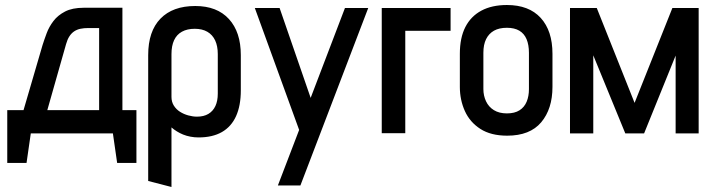

<svg xmlns="http://www.w3.org/2000/svg" viewBox="-20 -532 2850 767"><path d="M469 -92V-501H314Q269 -501 240 -486Q211 -471 193.5 -448Q176 -425 166.5 -399.5Q157 -374 150 -352L74 -92H9V119H86L103 1H431L448 119H525V-92ZM169 -92 244 -356Q249 -374 257 -386.5Q265 -399 276 -406.5Q287 -414 301 -417Q315 -420 333 -420H376V-92Z M942 -171V-312Q942 -404 894.5 -456Q847 -508 760 -508Q670 -508 621 -457.5Q572 -407 572 -312V191L665 215V-23Q674 -15 686 -7.5Q698 0 711.5 5.5Q725 11 741 14Q757 17 773 17Q829 17 866.5 -4.5Q904 -26 923 -68Q942 -110 942 -171ZM850 -316V-158Q850 -129 840.5 -108.5Q831 -88 812.5 -77Q794 -66 767 -66Q750 -66 732 -71Q714 -76 699 -85.5Q684 -95 674.5 -110Q665 -125 665 -145V-316Q665 -349 675.5 -371.5Q686 -394 707 -405.5Q728 -417 758 -417Q788 -417 808.5 -405Q829 -393 839.5 -370.5Q850 -348 850 -316Z M1090 209H1180L1451 -500H1358L1221 -141L1097 -500H998L1175 -13Z M1505 -500V0H1599V-409H1780V-500Z M2187 -185V-317Q2187 -409 2140 -460.5Q2093 -512 2005 -512Q1945 -512 1903 -489.5Q1861 -467 1839 -424Q1817 -381 1817 -317V-185Q1817 -133 1837 -88.5Q1857 -44 1899 -17Q1941 10 2006 10Q2097 10 2142 -43.5Q2187 -97 2187 -185ZM2093 -321V-176Q2093 -148 2084 -126Q2075 -104 2055.5 -91.5Q2036 -79 2005 -79Q1974 -79 1953 -92Q1932 -105 1921.5 -127.5Q1911 -150 1911 -176V-321Q1911 -354 1922 -376Q1933 -398 1953.5 -409.5Q1974 -421 2005 -421Q2035 -421 2054.5 -409.5Q2074 -398 2083.5 -375.5Q2093 -353 2093 -321Z M2666 -500 2515 -121 2364 -500H2257V1H2350V-311L2478 1H2553L2679 -310V1H2771V-500Z"/></svg>

Font: Advent Pro SemiBold
Style: Regular
Weight: 600
Designer: VivaRado, Andreas Kalpakidis
Foundry: VivaRado, Andreas Kalpakidis
Version: Version 3.000